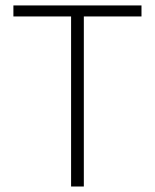

<svg xmlns="http://www.w3.org/2000/svg" viewBox="-20 -679 564 699"><path d="M28.8 -619.1V-659.2H495.1V-619.1H285.2V0H238.8V-619.1Z"/></svg>

Font: Source Sans Pro Light
Style: Regular
Weight: 300
Designer: Paul D. Hunt
Foundry: Adobe Systems Incorporated
Version: Version 2.020;PS 2.0;hotconv 1.0.86;makeotf.lib2.5.63406